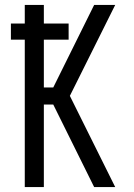

<svg xmlns="http://www.w3.org/2000/svg" viewBox="-20 -755 540 775"><path d="M80 0V-595H24V-660H80V-735H157V-660H257V-595H157V-402H195L360 -735H445L262 -368L445 0H360L195 -333H157V0Z"/></svg>

Font: Iosevka Algr
Style: Regular
Weight: 400
Monospace: yes
Designer: Belleve Invis
Foundry: Belleve Invis
Version: Version 26.0.2; ttfautohint (v1.8.3)